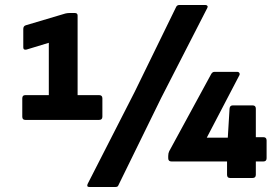

<svg xmlns="http://www.w3.org/2000/svg" viewBox="-20 -711 1118 767"><path d="M81 -232Q69 -232 69 -245V-318Q69 -331 81 -331H175V-540L86 -513Q73 -510 73 -522V-595Q73 -607 83 -610L241 -657Q249 -659 258 -659H279Q290 -659 290 -649V-331H376Q389 -331 389 -318V-245Q389 -232 376 -232ZM337 36Q325 36 330 24L518 -344L684 -684Q688 -691 696 -691H801Q806 -691 808.5 -687.5Q811 -684 808 -679L624 -320L453 29Q451 36 441 36ZM899 0Q887 0 887 -13V-66H665Q652 -66 652 -79V-88Q652 -99 656 -107L823 -414Q828 -424 837 -424H927Q934 -424 936.5 -419Q939 -414 935 -408L806 -161H890L897 -277Q898 -290 910 -290H989Q1002 -290 1002 -277V-163H1032Q1045 -163 1045 -150V-79Q1045 -66 1032 -66H1002V-13Q1002 0 989 0Z"/></svg>

Font: Sofia Sans ExtraBold
Style: Regular
Weight: 800
Designer: Botio Nikoltchev, Ani Petrova
Foundry: lettersoup
Version: Version 4.101; ttfautohint (v1.8.4.7-5d5b)